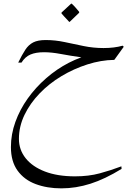

<svg xmlns="http://www.w3.org/2000/svg" viewBox="-20 -707 708 1055"><path d="M660 -450 608 -378Q535 -377 460 -353Q385 -329 317.5 -288.5Q250 -248 197.5 -193.5Q145 -139 114.5 -75.5Q84 -12 84 56Q84 116 121 162.5Q158 209 227 235.5Q296 262 392 262Q467 262 528 245.5Q589 229 647 207L648 221Q557 277 477 302.5Q397 328 317 328Q239 328 176 304.5Q113 281 76.5 230.5Q40 180 40 101Q40 31 64.5 -37Q89 -105 132.5 -166Q176 -227 234 -277.5Q292 -328 358 -362Q391 -379 427 -392Q364 -401 313.5 -410.5Q263 -420 222 -420Q177 -420 147.5 -407.5Q118 -395 98 -363H80Q101 -406 119 -433.5Q137 -461 162.5 -474Q188 -487 231 -487Q283 -487 334.5 -476Q386 -465 439.5 -454Q493 -443 549 -443Q608 -443 654 -456ZM360 -587Q359 -589 351 -597Q343 -605 333.5 -615.5Q324 -626 318 -633V-638L371 -687H374Q386 -676 395.5 -665Q405 -654 415 -642V-637L363 -587Z"/></svg>

Font: Bona Nova SC
Style: Italic
Weight: 400
Italic angle: -4°
Designer: Mateusz Machalski
Foundry: Capitalics
Version: Version 4.001; ttfautohint (v1.8.4.7-5d5b)